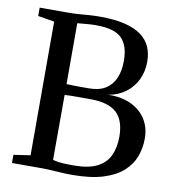

<svg xmlns="http://www.w3.org/2000/svg" viewBox="-84 -824 820 904"><g transform="rotate(10 326.0 -372.0)"><path d="M112.5 -51V-690L34 -703V-743H166.5Q197 -743 222.2 -745Q247.5 -747 271.2 -748.8Q295 -750.5 321 -750.5Q393.5 -750.5 442.8 -738Q492 -725.5 521.5 -702.8Q551 -680 564 -648.8Q577 -617.5 577 -579.5Q577 -533 558.5 -494.2Q540 -455.5 505.8 -429.5Q471.5 -403.5 423.5 -395Q486 -396.5 532 -375Q578 -353.5 603.2 -314Q628.5 -274.5 628.5 -222Q628.5 -176.5 613.5 -135.8Q598.5 -95 563.2 -63Q528 -31 468.5 -12.5Q409 6 320.5 6Q294.5 6 271 4.5Q247.5 3 222 1.5Q196.5 0 164.5 0H32.5V-39ZM221 -410.5Q231 -410 245.8 -409.5Q260.5 -409 276.2 -409Q292 -409 306 -409Q320 -409 329.5 -409Q376 -409 406.8 -427.8Q437.5 -446.5 452.8 -481.5Q468 -516.5 468 -564.5Q468 -637.5 433.2 -672.5Q398.5 -707.5 311.5 -707.5Q291.5 -707.5 274.2 -706.2Q257 -705 243.5 -703.5Q230 -702 221 -701.5ZM220.5 -48Q232.5 -44.5 249.5 -42.2Q266.5 -40 285.2 -39.5Q304 -39 320.5 -39Q391.5 -39 432.8 -60.2Q474 -81.5 491.5 -119.8Q509 -158 509 -209Q509 -287 469.8 -323.5Q430.5 -360 344.5 -360Q331.5 -360 314.5 -360Q297.5 -360 279.8 -360Q262 -360 246.5 -359.8Q231 -359.5 221 -358.5Z"/></g></svg>

Font: Merriweather 60pt
Style: Regular
Weight: 400
Version: Version 2.100